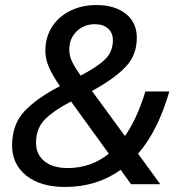

<svg xmlns="http://www.w3.org/2000/svg" viewBox="-20 -731 720 762"><path d="M528 -121 616 0H500L459 -57Q364 11 238 11Q141 11 84.5 -34Q28 -79 28 -154Q28 -238 78 -290.5Q128 -343 218 -389Q189 -431 174.5 -463.5Q160 -496 160 -530Q160 -582 185.5 -623Q211 -664 257.5 -687.5Q304 -711 363 -711Q435 -711 479 -676.5Q523 -642 523 -581Q523 -512 478 -465Q433 -418 345 -370L476 -191Q524 -260 557 -368H652Q607 -212 528 -121ZM255 -534Q255 -510 265.5 -487.5Q276 -465 300 -431Q364 -464 396 -494.5Q428 -525 428 -571Q428 -601 408.5 -618Q389 -635 357 -635Q313 -635 284 -606.5Q255 -578 255 -534ZM412 -121 262 -328Q197 -295 160 -259Q123 -223 123 -164Q123 -118 156.5 -91Q190 -64 248 -64Q341 -64 412 -121Z"/></svg>

Font: KoHo Medium
Style: Italic
Weight: 500
Italic angle: -10°
Designer: Cadson Demak & Katatrad Team
Foundry: Cadson Demak Co.,Ltd.
Version: Version 1.000